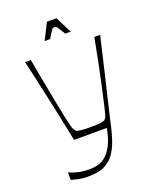

<svg xmlns="http://www.w3.org/2000/svg" viewBox="-156 -729 818 1026"><g transform="rotate(-20 252.5 -216.5)"><path d="M70 195V152Q79 156 95.5 162Q112 168 134 172Q156 176 181 176Q231 176 258.5 160Q286 144 306 113Q320 92 329 66.5Q338 41 347 0H160Q147 -65 133.5 -129.5Q120 -194 106.5 -255.5Q93 -317 80.5 -374Q68 -431 56 -480H89Q101 -416 113.5 -347.5Q126 -279 138 -218.5Q150 -158 159 -116.5Q168 -75 172 -65Q177 -52 183.5 -45.5Q190 -39 208.5 -36.5Q227 -34 268 -34Q307 -34 325 -36.5Q343 -39 350 -45.5Q357 -52 361 -65Q365 -76 374.5 -117.5Q384 -159 397.5 -219.5Q411 -280 424.5 -348Q438 -416 450 -480H483Q474 -440 460.5 -382.5Q447 -325 432 -262Q417 -199 403.5 -142.5Q390 -86 381 -46.5Q372 -7 370 2Q353 75 333.5 113.5Q314 152 294 168.5Q274 185 257 194Q241 202 216.5 206Q192 210 161 210Q133 210 108 204.5Q83 199 70 195ZM193 -550 240 -643H294L341 -550H310Q294 -576 287 -587Q280 -598 276.5 -600Q273 -602 267 -602Q262 -602 258 -600Q254 -598 247 -587Q240 -576 224 -550Z"/></g></svg>

Font: Ojuju ExtraLight
Style: Regular
Weight: 200
Designer: Chisaokwu Joboson, Mirko Velimirovic
Foundry: Udi Foundry
Version: Version 1.000